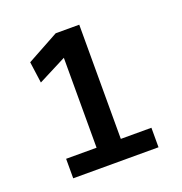

<svg xmlns="http://www.w3.org/2000/svg" viewBox="-93 -879 596 628"><g transform="rotate(-20 205.0 -564.5)"><path d="M355 -332H58.1V-399.9H164.1V-712.9L65.9 -662.6L55.7 -736.8L166.5 -797.4H248.5V-399.9H355Z"/></g></svg>

Font: Kanchenjunga
Style: Bold
Weight: 700
Designer: Becca Hirsbrunner Spalinger
Foundry: SIL International
Version: Version 2.001